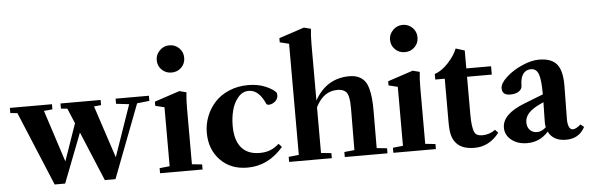

<svg xmlns="http://www.w3.org/2000/svg" viewBox="-48 -883 3233 1052"><g transform="rotate(-5 1568.5 -357.0)"><path d="M214.4 11.2 44.9 -396 6.3 -399.9V-428.2H237.8V-399.9L190.9 -395.5L283.7 -109.9L354.5 -313.5L319.8 -396.5L284.7 -399.9V-428.2H505.4V-399.9L466.3 -396L561 -108.4L659.2 -391.6L587.9 -399.9V-428.2H771V-399.9L703.1 -392.6L548.8 11.2H490.2L377 -260.3L272 11.2Z M830.6 -618.7Q830.6 -648.9 853 -671.4Q875.5 -693.8 906.2 -693.8Q938 -693.8 960 -672.1Q981.9 -650.4 981.9 -618.7Q981.9 -586.9 960 -565.4Q938 -543.9 906.2 -543.9Q874.5 -543.9 852.5 -565.4Q830.6 -586.9 830.6 -618.7ZM794.9 0V-27.8L850.6 -33.7V-357.9L800.8 -370.1V-393.1L939.5 -439L977.5 -429.2Q973.1 -390.6 973.1 -341.8V-33.7L1028.8 -27.8V0Z M1275.9 11.2Q1182.6 11.2 1126 -47.9Q1069.3 -106.9 1069.3 -198.7Q1069.3 -245.1 1086.2 -288.1Q1103 -331.1 1133.8 -364.7Q1164.6 -398.4 1212.4 -418.7Q1260.3 -439 1317.9 -439Q1369.1 -439 1409.4 -422.6Q1449.7 -406.2 1468.8 -385.7Q1472.2 -377.9 1472.2 -369.6Q1472.2 -348.6 1455.3 -335.2Q1438.5 -321.8 1421.4 -321.8Q1409.7 -321.8 1406.7 -330.6Q1372.6 -407.2 1317.9 -407.2Q1283.7 -407.2 1259.3 -378.4Q1234.9 -349.6 1224.4 -309.3Q1213.9 -269 1213.9 -223.6Q1213.9 -145 1248.3 -104Q1282.7 -63 1348.6 -63Q1384.3 -63 1408.9 -73.5Q1433.6 -84 1455.6 -104L1472.7 -85.4Q1390.1 11.2 1275.9 11.2Z M1504.9 0V-27.8L1561 -33.7V-645L1510.7 -657.2V-680.2L1649.4 -726.1L1687.5 -716.3Q1683.1 -678.7 1683.1 -629.9V-322.3Q1748.5 -439 1874.5 -439Q1903.3 -439 1924.1 -429.7Q1944.8 -420.4 1957.5 -404.5Q1970.2 -388.7 1977.5 -362.1Q1984.9 -335.4 1987.5 -306.2Q1990.2 -276.9 1990.2 -235.8Q1990.2 -99.1 1989.3 -33.7L2045.9 -27.8V0H1811V-27.8L1866.7 -33.2Q1868.2 -254.4 1868.2 -261.2Q1868.2 -284.2 1866.9 -299.1Q1865.7 -314 1862.1 -328.9Q1858.4 -343.8 1851.6 -351.8Q1844.7 -359.9 1832.8 -365Q1820.8 -370.1 1803.7 -370.1Q1764.2 -370.1 1734.9 -349.6Q1705.6 -329.1 1683.1 -285.2V-33.7L1739.7 -27.8V0Z M2113.8 -618.7Q2113.8 -648.9 2136.2 -671.4Q2158.7 -693.8 2189.5 -693.8Q2221.2 -693.8 2243.2 -672.1Q2265.1 -650.4 2265.1 -618.7Q2265.1 -586.9 2243.2 -565.4Q2221.2 -543.9 2189.5 -543.9Q2157.7 -543.9 2135.7 -565.4Q2113.8 -586.9 2113.8 -618.7ZM2078.1 0V-27.8L2133.8 -33.7V-357.9L2084 -370.1V-393.1L2222.7 -439L2260.7 -429.2Q2256.3 -390.6 2256.3 -341.8V-33.7L2312 -27.8V0Z M2524.4 11.7Q2458 11.7 2426.8 -21.5Q2409.7 -39.1 2401.9 -64.9Q2394 -90.8 2394 -137.7V-379.9H2341.8V-410.2Q2380.4 -422.9 2417 -462.4Q2453.6 -502 2467.8 -539.6L2516.6 -524.4V-425.8H2652.8V-379.9H2516.6V-171.4Q2516.6 -99.1 2530.3 -72.8Q2540.5 -53.2 2571.8 -53.2Q2612.8 -53.2 2644 -77.1L2660.2 -59.6Q2605 11.7 2524.4 11.7Z M2814 11.2Q2762.2 11.2 2727.8 -15.9Q2693.4 -43 2693.4 -84Q2693.4 -158.7 2817.9 -207L2921.9 -247.6Q2921.9 -328.1 2910.2 -359.4Q2898.4 -390.6 2868.7 -390.6Q2840.3 -390.6 2825 -368.7Q2809.6 -346.7 2809.6 -306.2Q2809.6 -286.1 2791.7 -274.2Q2773.9 -262.2 2743.7 -262.2Q2699.7 -262.2 2699.7 -300.3Q2699.7 -327.1 2735.4 -360.1Q2771 -393.1 2822.8 -416Q2874.5 -439 2916.5 -439Q2984.9 -439 3014.4 -403.8Q3043.9 -368.7 3043.9 -287.6Q3043.9 -255.9 3041.5 -102.1Q3041 -75.7 3048.1 -59.1Q3055.2 -42.5 3069.3 -42.5Q3086.9 -42.5 3112.8 -65.4L3131.3 -49.8Q3099.1 11.2 3027.8 11.2Q2956.1 11.2 2930.7 -42Q2883.8 11.2 2814 11.2ZM2818.4 -102.1Q2818.4 -76.2 2833.5 -60.3Q2848.6 -44.4 2872.6 -44.4Q2898.4 -44.4 2922.4 -66.9Q2918.5 -82.5 2919.4 -101.6Q2921.4 -170.9 2921.4 -204.6L2903.8 -196.3Q2859.4 -175.8 2838.9 -153.1Q2818.4 -130.4 2818.4 -102.1Z"/></g></svg>

Font: Elstob 14pt
Style: Bold
Weight: 700
Designer: Peter S. Baker
Version: Version 1.015